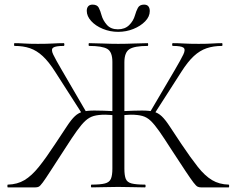

<svg xmlns="http://www.w3.org/2000/svg" viewBox="-20 -812 1025 832"><path d="M377 0Q374 0 374 -6Q374 -12 377 -12Q415 -12 434.5 -17Q454 -22 460.5 -37Q467 -52 467 -81V-544Q467 -587 445 -600Q423 -613 366 -613Q364 -613 364 -619Q364 -625 366 -625Q390 -625 425 -623.5Q460 -622 492 -622Q527 -622 562 -623.5Q597 -625 620 -625Q622 -625 622 -619Q622 -613 620 -613Q563 -613 541 -599Q519 -585 519 -542V-81Q519 -52 525 -37Q531 -22 550.5 -17Q570 -12 608 -12Q611 -12 611 -6Q611 0 608 0Q585 0 556 -1Q527 -2 492 -2Q460 -2 430 -1Q400 0 377 0ZM14 0Q12 0 12 -6Q12 -12 14 -12Q55 -13 86 -31.5Q117 -50 148 -88.5Q179 -127 219 -188Q251 -236 270 -265Q289 -294 304.5 -308.5Q320 -323 339 -328Q358 -333 389 -333Q421 -333 482 -330L481 -312Q468 -313 457 -314Q446 -315 436 -315Q406 -315 386.5 -309.5Q367 -304 350.5 -289Q334 -274 313.5 -245.5Q293 -217 263 -170Q222 -107 199.5 -72Q177 -37 165.5 -21.5Q154 -6 148 -3Q142 0 133 0ZM337 -317 219 -501Q191 -545 165 -569Q139 -593 110 -603Q81 -613 43 -613Q41 -613 41 -619Q41 -625 43 -625Q63 -625 85 -623.5Q107 -622 144 -622Q185 -622 209 -623.5Q233 -625 256 -625Q259 -625 259 -619Q259 -613 256 -613Q221 -613 210.5 -605.5Q200 -598 210.5 -576Q221 -554 248 -508L354 -326ZM851 0Q843 0 836.5 -3Q830 -6 818.5 -21Q807 -36 784 -70.5Q761 -105 720 -168Q690 -215 670 -243.5Q650 -272 633.5 -288Q617 -304 597 -309.5Q577 -315 547 -315Q539 -315 527.5 -314Q516 -313 504 -312L503 -330Q565 -333 595 -333Q627 -333 646 -328Q665 -323 680.5 -308.5Q696 -294 715 -265Q734 -236 766 -188Q807 -127 837.5 -88.5Q868 -50 899 -31.5Q930 -13 971 -12Q973 -12 973 -6Q973 0 971 0ZM648 -317 630 -326 737 -508Q764 -554 774.5 -576Q785 -598 775 -605.5Q765 -613 729 -613Q726 -613 726 -619Q726 -625 729 -625Q752 -625 776.5 -623.5Q801 -622 841 -622Q878 -622 900 -623.5Q922 -625 942 -625Q944 -625 944 -619Q944 -613 942 -613Q905 -613 875.5 -603Q846 -593 820 -569Q794 -545 766 -501ZM491 -685Q521 -685 539.5 -703Q558 -721 565 -746Q570 -764 577.5 -778Q585 -792 604 -792Q617 -792 623 -784.5Q629 -777 629 -764Q629 -740 609 -719.5Q589 -699 558 -686.5Q527 -674 492 -674Q457 -674 425.5 -687Q394 -700 375 -721Q356 -742 356 -765Q356 -778 362.5 -785Q369 -792 381 -792Q401 -792 408 -778.5Q415 -765 420 -746Q426 -724 443 -704.5Q460 -685 491 -685Z"/></svg>

Font: Cormorant Garamond Light
Style: Regular
Weight: 300
Designer: Christian Thalmann (Catharsis Fonts)
Foundry: Catharsis Fonts
Version: Version 4.001